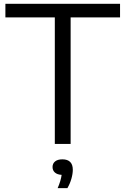

<svg xmlns="http://www.w3.org/2000/svg" viewBox="-20 -760 662 1014"><path d="M269.5 0V-668H8.5V-740H614V-668H353V0ZM364.5 136.5Q364.5 158 357 184.2Q349.5 210.5 336 233.5H284.5Q301.5 194.5 305.5 163.5Q282 162 269.8 151Q257.5 140 257.5 122Q257.5 103.5 271 92.5Q284.5 81.5 309.5 81.5Q337 81.5 350.8 95.5Q364.5 109.5 364.5 136.5Z"/></svg>

Font: Encode Sans Semi Expanded
Style: Regular
Weight: 400
Width: 6
Designer: Multiple Designers
Foundry: Impallari Type
Version: Version 2.000